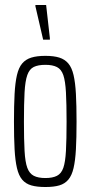

<svg xmlns="http://www.w3.org/2000/svg" viewBox="-20 -742 363 770"><path d="M162 8Q128 8 105.5 1.5Q83 -5 69 -21.5Q55 -38 48 -68Q41 -98 38.5 -143.5Q36 -189 36 -254Q36 -319 38.5 -365Q41 -411 48 -441Q55 -471 69 -487.5Q83 -504 105.5 -511Q128 -518 162 -518Q196 -518 218 -511Q240 -504 254 -487.5Q268 -471 275 -441Q282 -411 284.5 -365Q287 -319 287 -254Q287 -189 284.5 -143.5Q282 -98 275 -68Q268 -38 254 -21.5Q240 -5 218 1.5Q196 8 162 8ZM162 -28Q191 -28 208.5 -37Q226 -46 234 -69Q242 -92 244.5 -137Q247 -182 247 -254Q247 -326 244.5 -371.5Q242 -417 234 -440.5Q226 -464 208.5 -473Q191 -482 162 -482Q133 -482 115.5 -473.5Q98 -465 89.5 -441Q81 -417 78.5 -371.5Q76 -326 76 -254Q76 -182 78.5 -137Q81 -92 89.5 -69Q98 -46 115.5 -37Q133 -28 162 -28ZM153 -583 122 -717V-722H165L180 -589V-583Z"/></svg>

Font: Saira UltraCondensed ExtraLight
Style: Regular
Weight: 250
Width: 1
Designer: Hector Gatti with collaboration of the Omnibus-Type team
Foundry: Omnibus-Type
Version: Version 1.101